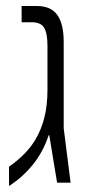

<svg xmlns="http://www.w3.org/2000/svg" viewBox="-20 -608 294 639"><path d="M10 11V-53Q43 -77 63 -98Q83 -119 97 -142Q118 -177 128 -218Q138 -259 138 -309V-455Q138 -497 127 -515.5Q116 -534 85 -534H52V-588H103Q149 -588 170.5 -558.5Q192 -529 192 -468V-181L215 0H170L144 -158H142Q123 -101 88.5 -59Q54 -17 10 11Z"/></svg>

Font: Noto Sans Hebrew ExtraCondensed Light
Style: Regular
Weight: 300
Width: 2
Designer: Monotype Design Team
Foundry: Monotype Imaging Inc.
Version: Version 2.004; ttfautohint (v1.8.4.7-5d5b)